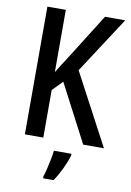

<svg xmlns="http://www.w3.org/2000/svg" viewBox="-100 -775 720 1057"><g transform="rotate(10 259.5 -246.5)"><path d="M519 0H403L235 -322L180 -266V0H77V-714H180V-366Q192 -386 209.5 -413.5Q227 -441 249 -475L399 -714H512L307 -399ZM348 71Q338 106 318 147.5Q298 189 276 221H218V209Q224 192 230.5 164.5Q237 137 242.5 109Q248 81 250 61H348Z"/></g></svg>

Font: Noto Sans Lao Condensed Medium
Style: Regular
Weight: 500
Width: 3
Designer: Monotype Design Team
Foundry: Monotype Imaging Inc.
Version: Version 2.003; ttfautohint (v1.8.4.7-5d5b)